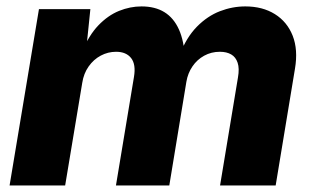

<svg xmlns="http://www.w3.org/2000/svg" viewBox="-20 -567 961 587"><path d="M9.3 0 99.1 -539.1H256.3L242.2 -402.3L230.5 -407.7Q251.5 -459 280.8 -489.5Q310.1 -520 344 -533.7Q377.9 -547.4 412.6 -547.4Q454.1 -547.4 482.7 -529.8Q511.2 -512.2 527.1 -476.8Q543 -441.4 545.4 -387.7L528.8 -398.4Q549.8 -452.6 582 -485.4Q614.3 -518.1 652.3 -532.7Q690.4 -547.4 730 -547.4Q782.7 -547.4 820.3 -523.9Q857.9 -500.5 874.8 -457.8Q891.6 -415 881.8 -356.9L822.8 0H652.8L707.5 -330.1Q712.4 -357.9 706.5 -375.2Q700.7 -392.6 686.8 -400.6Q672.9 -408.7 652.3 -408.7Q626 -408.7 604.2 -396.7Q582.5 -384.8 568.4 -364Q554.2 -343.3 549.8 -316.9L497.6 0H334.5L389.6 -332Q396 -370.1 380.9 -389.4Q365.7 -408.7 335 -408.7Q310.1 -408.7 288.1 -397Q266.1 -385.3 251 -363.8Q235.8 -342.3 231.4 -313.5L179.2 0Z"/></svg>

Font: Inter 18pt ExtraBold
Style: Italic
Weight: 800
Italic angle: -9.3988°
Designer: Rasmus Andersson
Foundry: rsms
Version: Version 4.001;git-66647c0bb